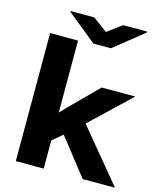

<svg xmlns="http://www.w3.org/2000/svg" viewBox="-130 -994 908 1087"><g transform="rotate(15 324.0 -450.5)"><path d="M67.4 0V-750.5H231V-328.6L267.6 -366.7L429.2 -528.3H626L394 -307.6L648.4 0H459.5L290.5 -215.3L231 -165V0ZM147 -896.5V-900.9H286.1L370.6 -838.4L455.6 -900.9H595.7V-895.5L421.9 -756.3H319.8Z"/></g></svg>

Font: Bert Sans Black
Style: Regular
Weight: 900
Designer: Christian Robertson, Adam Twardoch, & Cristiano Sobral
Foundry: Google
Version: Version 12.135;January 10, 2020;FontCreator 12.0.0.2547 64-b